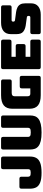

<svg xmlns="http://www.w3.org/2000/svg" viewBox="1336 -2096 775 3486"><g transform="rotate(-90 1723.0 -352.5)"><path d="M624 -189Q624 -128 599.5 -82Q575 -36 512 -10.5Q449 15 331 15Q215 15 152 -10.5Q89 -36 65 -82Q41 -128 41 -189V-351Q41 -387 77 -387H222Q258 -387 258 -351V-229Q258 -209 270.5 -195.5Q283 -182 329 -182Q373 -182 384 -195.5Q395 -209 395 -229V-684Q395 -720 431 -720H588Q624 -720 624 -684Z M1370 -189Q1370 -143 1356.5 -105.5Q1343 -68 1308.5 -41Q1274 -14 1214 0.5Q1154 15 1061 15Q968 15 908 0.5Q848 -14 813.5 -41Q779 -68 765.5 -105.5Q752 -143 752 -189V-684Q752 -720 788 -720H945Q981 -720 981 -684V-228Q981 -208 996 -194.5Q1011 -181 1063 -181Q1116 -181 1131 -194.5Q1146 -208 1146 -228V-684Q1146 -720 1182 -720H1334Q1370 -720 1370 -684Z M2053 0H1738Q1612 0 1552 -50Q1492 -100 1492 -204V-516Q1492 -620 1552 -670Q1612 -720 1738 -720H1988Q2024 -720 2024 -684V-563Q2024 -527 1988 -527H1780Q1719 -527 1719 -477V-238Q1719 -189 1765 -189H1862V-345Q1862 -381 1898 -381H2053Q2089 -381 2089 -345V-36Q2089 0 2053 0Z M2711 0H2247Q2211 0 2211 -36V-684Q2211 -720 2247 -720H2711Q2747 -720 2747 -684V-567Q2747 -531 2711 -531H2435V-454H2630Q2666 -454 2666 -418V-311Q2666 -275 2630 -275H2435V-189H2711Q2747 -189 2747 -153V-36Q2747 0 2711 0Z M3199 0H2883Q2847 0 2847 -36V-153Q2847 -189 2883 -189H3152Q3165 -189 3171.5 -197.5Q3178 -206 3178 -218Q3178 -235 3171.5 -243Q3165 -251 3152 -252L3002 -273Q2932 -284 2889.5 -319.5Q2847 -355 2847 -439V-544Q2847 -630 2902 -675Q2957 -720 3054 -720H3334Q3370 -720 3370 -684V-565Q3370 -529 3334 -529H3101Q3074 -529 3074 -499Q3074 -470 3101 -467L3250 -447Q3297 -440 3332 -422.5Q3367 -405 3386.5 -371Q3406 -337 3406 -281V-176Q3406 -91 3351 -45.5Q3296 0 3199 0Z"/></g></svg>

Font: Bungee Spice
Style: Regular
Weight: 400
Designer: David Jonathan Ross
Foundry: David Jonathan Ross
Version: Version 2.000